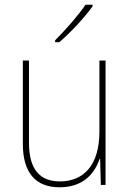

<svg xmlns="http://www.w3.org/2000/svg" viewBox="-20 -785 553 815"><path d="M373 -758V-765H343C312 -719 259 -659 214 -614V-606H232C280 -647 339 -711 373 -758ZM428 -528H402V-227C402 -82 334 -15 234 -15C150 -15 103 -65 103 -179V-528H77V-174C77 -53 130 10 233 10C335 10 383 -51 403 -111H405L408 0H428Z"/></svg>

Font: Noto Sans Sinhala UI SemiCondensed Thin
Style: Regular
Weight: 100
Width: 4
Designer: Jelle Bosma - Monotype Design Team
Foundry: Monotype Imaging Inc.
Version: Version 2.006